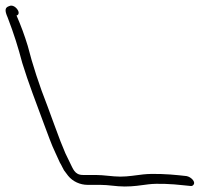

<svg xmlns="http://www.w3.org/2000/svg" viewBox="-235 -696 772 699"><path d="M-17 -104C-10 -93 -7 -84 -2 -76L13 -56C30 -35 57 -23 84 -23H130C161 -23 187 -17 219 -17C251 -17 275 -21 306 -25C338 -29 394 -26 428 -22L458 -19C463 -18 467 -20 469 -23C479 -33 461 -52 444 -55L416 -58C378 -62 322 -65 286 -61C258 -58 233 -53 203 -53C174 -53 143 -59 113 -59H67C36 -59 31 -82 19 -105L3 -138C-2 -151 -8 -165 -15 -182C-31 -223 -45 -264 -62 -309C-92 -385 -117 -462 -134 -529C-146 -568 -158 -601 -175 -640H-173C-155 -649 -182 -683 -201 -674C-217 -669 -219 -659 -207 -632C-184 -572 -169 -524 -154 -467C-133 -398 -101 -315 -74 -242C-60 -206 -49 -172 -33 -139Z"/></svg>

Font: Stray Cat
Style: OpSuObl
Weight: 400
Version: Version 1.0